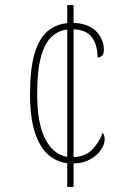

<svg xmlns="http://www.w3.org/2000/svg" viewBox="-20 -734 504 754"><path d="M244 -93Q202 -98 169 -127Q136 -156 117 -214Q98 -272 98 -365Q98 -465 116 -524.5Q134 -584 167 -611.5Q200 -639 244 -643V-714H269V-644Q327 -642 357.5 -611Q388 -580 388 -538Q388 -522 380.5 -515Q373 -508 363 -508Q363 -558 341 -587.5Q319 -617 269 -619V-117Q317 -119 344 -148.5Q371 -178 383 -213Q391 -204 391 -186Q391 -168 377 -146.5Q363 -125 335.5 -109Q308 -93 269 -92V0H244ZM244 -618Q208 -614 181.5 -588.5Q155 -563 140.5 -509.5Q126 -456 126 -366Q126 -248 158 -187.5Q190 -127 244 -118Z"/></svg>

Font: Noto Serif Thai Condensed Thin
Style: Regular
Weight: 100
Width: 3
Designer: Monotype Design Team
Foundry: Monotype Imaging Inc.
Version: Version 2.001; ttfautohint (v1.8.4.7-5d5b)